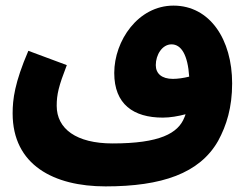

<svg xmlns="http://www.w3.org/2000/svg" viewBox="-20 -476 894 684"><path d="M356 188C556 188 691 142 757 26C787 -29 807 -93 807 -179C807 -335 728 -456 598 -456C472 -456 387 -331 387 -216C387 -105 455 -57 560 -57C586 -57 615 -62 641 -69C640 -66 639 -62 637 -58C615 -1 549 35 381 35C252 35 182 -17 182 -99C182 -140 189 -169 218 -244L81 -295C32 -181 25 -122 25 -72C25 112 172 188 356 188ZM535 -244C535 -281 558 -318 591 -318C626 -318 649 -280 654 -203C634 -198 613 -195 596 -195C556 -195 535 -214 535 -244Z"/></svg>

Font: Noto Sans Arabic UI XBd
Style: Regular
Weight: 800
Designer: Monotype Design Team, Nadine Chahine and Nizar Qandah
Foundry: Monotype Imaging Inc.
Version: Version 2.010